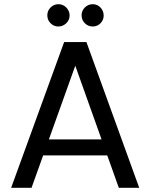

<svg xmlns="http://www.w3.org/2000/svg" viewBox="-20 -893 715 913"><path d="M391 -693 642 0H545L316 -642H360L130 0H33L285 -693ZM157 -230H513L538 -154H133ZM257 -767Q236 -767 220.5 -782.5Q205 -798 205 -820Q205 -842 220.5 -857.5Q236 -873 258 -873Q280 -873 295.5 -857Q311 -841 311 -819Q311 -798 295 -782.5Q279 -767 257 -767ZM421 -767Q399 -767 383.5 -782.5Q368 -798 368 -820Q368 -842 383.5 -857.5Q399 -873 421 -873Q443 -873 458 -857Q473 -841 473 -819Q473 -798 458 -782.5Q443 -767 421 -767Z"/></svg>

Font: Parkinsans
Style: Regular
Weight: 400
Designer: Red Stone, Indian Type Foundry
Foundry: Indian Type Foundry
Version: Version 1.000